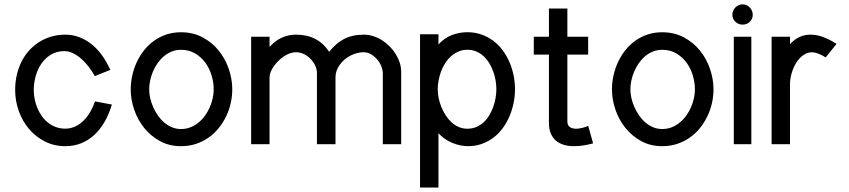

<svg xmlns="http://www.w3.org/2000/svg" viewBox="-20 -655 3856 872"><path d="M411.5 -194.5Q402.8 -169.3 389.8 -146.8Q376.7 -124.3 359.7 -107.4Q342.8 -90.5 321.8 -80.6Q300.9 -70.7 276.5 -70.7Q253.2 -70.7 233.6 -78Q214 -85.3 198.1 -98Q182.1 -110.7 169.9 -128Q157.6 -145.3 149.5 -164.8Q141.5 -184.3 137.4 -205.2Q133.3 -226.1 133.3 -246.3Q133.3 -276.9 141.7 -308Q150 -339.2 167.1 -364.6Q184.2 -390 210.3 -406.2Q236.5 -422.5 271.6 -422.9Q292.4 -422.9 312.5 -412.9Q332.6 -403 350.5 -386.8Q368.4 -370.7 383.8 -350.5Q399.2 -330.2 410.5 -309.4L481 -337.6Q465.9 -371.8 445.4 -400.9Q424.9 -430.1 399.1 -451.6Q373.3 -473.1 342.3 -485.4Q311.4 -497.6 276 -497.6Q242.8 -497.6 213 -488.8Q183.2 -480.1 158 -464.2Q132.7 -448.2 112.4 -425.8Q92 -403.3 78 -375.4Q64 -347.5 56.4 -314.9Q48.8 -282.2 48.8 -246.3Q48.8 -196.8 65.4 -150.6Q81.9 -104.5 112 -69.1Q142.1 -33.7 184.1 -12.4Q226.2 8.9 277.2 8.9Q314.6 8.9 347.2 -3.8Q379.8 -16.5 406.6 -40.6Q433.3 -64.7 454 -99.9Q474.6 -135 488 -180.2Z M1034.9 -249Q1034.9 -295.9 1018.9 -342.3Q1002.9 -388.7 973 -425.7Q943.1 -462.7 899.8 -485.6Q856.6 -508.5 801.8 -508.5Q765.6 -508.5 734.7 -498Q703.7 -487.4 678.4 -469Q653.1 -450.6 633.6 -425.7Q614 -400.8 600.8 -371.9Q587.5 -343 580.6 -311.6Q573.7 -280.3 573.7 -249Q573.7 -203.1 589.4 -157.2Q605.1 -111.3 634.6 -74.3Q664.2 -37.4 706.4 -14.2Q748.7 8.9 801.9 8.9Q838.4 8.9 869.7 -1.4Q901.1 -11.8 927 -29.9Q952.9 -48.1 972.9 -72.7Q992.8 -97.3 1006.8 -126.2Q1020.8 -155 1027.8 -186.4Q1034.9 -217.8 1034.9 -249ZM950.6 -248.9Q950.6 -229 945.9 -207.9Q941.2 -186.9 932.3 -166.8Q923.3 -146.7 910.6 -129.1Q897.8 -111.5 881.2 -98Q864.6 -84.5 844.7 -76.7Q824.7 -69 802 -69Q780 -69 760.9 -77Q741.8 -85 725.8 -98.6Q709.8 -112.3 697.2 -130.4Q684.6 -148.5 675.7 -168.6Q666.9 -188.6 662.2 -209.3Q657.5 -230 657.5 -249Q657.5 -268.2 661.8 -288.9Q666.1 -309.7 674.5 -329.6Q683 -349.6 695.4 -367.6Q707.9 -385.5 723.9 -399.2Q739.9 -412.8 759.5 -420.8Q779 -428.8 802 -428.8Q838.4 -428.8 866.1 -412.3Q893.9 -395.8 912.7 -370Q931.5 -344.2 941.1 -312.1Q950.6 -280 950.6 -248.9Z M1120.6 -488.3V0H1204.2V-303.6Q1204.2 -314.8 1209.1 -327.5Q1214 -340.2 1222.7 -352.8Q1231.4 -365.4 1243 -377.1Q1254.5 -388.9 1267.8 -398Q1281 -407.1 1295.5 -412.5Q1309.9 -417.8 1324.5 -417.8Q1343.9 -417.8 1361 -409.1Q1378.1 -400.4 1391.1 -386.8Q1404.2 -373.3 1411.8 -356.6Q1419.4 -340 1419.4 -324.2V0H1503.7V-304.4Q1503.7 -319.6 1508.8 -333.9Q1513.9 -348.3 1523.1 -360.9Q1532.2 -373.5 1544.4 -384Q1556.5 -394.5 1570.7 -402Q1585 -409.4 1600.3 -413.6Q1615.6 -417.8 1630.7 -417.8Q1648.9 -417.8 1664.9 -408.6Q1680.8 -399.4 1692.7 -385.4Q1704.7 -371.3 1711.7 -354.4Q1718.6 -337.5 1718.6 -321.9V0H1802V-328.6Q1802 -349.1 1795.7 -369.4Q1789.3 -389.6 1777.9 -408.4Q1766.5 -427.2 1750.6 -443.4Q1734.7 -459.6 1715.9 -471.7Q1697.1 -483.8 1675.9 -490.7Q1654.7 -497.6 1632.7 -497.6Q1606 -497.6 1583.7 -492.6Q1561.4 -487.7 1542.4 -477.8Q1523.3 -468 1507 -453.5Q1490.6 -439 1474.9 -419.9Q1461.5 -439.9 1445.6 -454.5Q1429.7 -469.1 1411 -478.6Q1392.3 -488.2 1370.7 -492.9Q1349.1 -497.6 1324.5 -497.6Q1305.2 -497.6 1288.6 -493.7Q1272 -489.9 1257.1 -482.7Q1242.3 -475.6 1229.2 -465.4Q1216.2 -455.2 1204.2 -442.1V-488.3Z M1971.4 196.8V-50.7Q1983.6 -36 2000.1 -24.7Q2016.5 -13.4 2034.4 -6Q2052.4 1.5 2070.8 5.2Q2089.2 8.9 2105.1 8.9Q2139.2 8.9 2168.3 -1.5Q2197.4 -11.8 2221.3 -30.1Q2245.1 -48.3 2263.3 -73.1Q2281.5 -97.8 2293.8 -126.6Q2306 -155.4 2312.5 -187Q2319 -218.5 2319 -249.9Q2319 -281.6 2312.5 -313Q2306 -344.5 2293.6 -373.4Q2281.2 -402.2 2262.9 -426.8Q2244.5 -451.4 2220.4 -469.6Q2196.3 -487.8 2166.7 -498.2Q2137.2 -508.7 2102.7 -508.7Q2084.4 -508.7 2065.9 -505.3Q2047.5 -502 2030.5 -495.1Q2013.5 -488.2 1998.6 -477.6Q1983.6 -467 1971.4 -452.8V-499.4H1887.7V196.8ZM2234.3 -249.9Q2234.3 -230.7 2230.8 -209.9Q2227.3 -189.1 2220 -169.2Q2212.8 -149.3 2202 -131.2Q2191.2 -113.2 2176.6 -99.7Q2162.1 -86.2 2143.5 -78.3Q2124.9 -70.4 2102.7 -70.4Q2081.2 -70.4 2062.7 -78.6Q2044.3 -86.7 2029.5 -100.6Q2014.6 -114.6 2003.1 -132.8Q1991.6 -150.9 1983.7 -171Q1975.8 -191 1971.9 -211.4Q1968 -231.7 1968 -249.9Q1968 -268.7 1971.9 -289.3Q1975.7 -309.9 1983 -329.9Q1990.4 -349.9 2001.6 -367.7Q2012.9 -385.6 2028 -399.2Q2043.1 -412.7 2061.8 -420.8Q2080.4 -429 2102.7 -429Q2125.2 -429 2143.6 -421Q2162 -413.1 2176.6 -399.5Q2191.2 -386 2202 -368.2Q2212.8 -350.3 2220 -330.4Q2227.3 -310.4 2230.8 -289.7Q2234.3 -269 2234.3 -249.9Z M2651.5 -83.1Q2646 -80.8 2639.1 -78.5Q2632.2 -76.2 2625 -74.4Q2617.8 -72.6 2610.7 -71.5Q2603.6 -70.3 2597 -70.3Q2589.2 -70.3 2582 -72Q2574.7 -73.7 2569 -77.4Q2563.4 -81.1 2560.1 -87.3Q2556.8 -93.6 2556.8 -102.8V-407.1H2651.2V-488.3H2556.8V-616.2H2473.1V-488.3H2404.3V-407.1H2473.1V-95.2Q2473.1 -69.1 2481.3 -49.4Q2489.4 -29.8 2504.3 -16.8Q2519.2 -3.9 2540 2.5Q2560.8 8.9 2586.1 8.9Q2608.4 8.9 2630.6 5.4Q2652.7 2 2673.7 -3.9Z M3220.5 -249Q3220.5 -295.9 3204.5 -342.3Q3188.5 -388.7 3158.6 -425.7Q3128.6 -462.7 3085.4 -485.6Q3042.1 -508.5 2987.3 -508.5Q2951.2 -508.5 2920.2 -498Q2889.2 -487.4 2864 -469Q2838.7 -450.6 2819.1 -425.7Q2799.6 -400.8 2786.3 -371.9Q2773.1 -343 2766.2 -311.6Q2759.3 -280.3 2759.3 -249Q2759.3 -203.1 2775 -157.2Q2790.6 -111.3 2820.2 -74.3Q2849.7 -37.4 2892 -14.2Q2934.2 8.9 2987.4 8.9Q3024 8.9 3055.3 -1.4Q3086.6 -11.8 3112.5 -29.9Q3138.4 -48.1 3158.4 -72.7Q3178.4 -97.3 3192.3 -126.2Q3206.3 -155 3213.4 -186.4Q3220.5 -217.8 3220.5 -249ZM3136.1 -248.9Q3136.1 -229 3131.4 -207.9Q3126.7 -186.9 3117.8 -166.8Q3108.9 -146.7 3096.1 -129.1Q3083.4 -111.5 3066.8 -98Q3050.2 -84.5 3030.2 -76.7Q3010.2 -69 2987.5 -69Q2965.6 -69 2946.5 -77Q2927.4 -85 2911.4 -98.6Q2895.4 -112.3 2882.8 -130.4Q2870.2 -148.5 2861.3 -168.6Q2852.4 -188.6 2847.7 -209.3Q2843 -230 2843 -249Q2843 -268.2 2847.3 -288.9Q2851.7 -309.7 2860.1 -329.6Q2868.5 -349.6 2881 -367.6Q2893.4 -385.5 2909.4 -399.2Q2925.4 -412.8 2945 -420.8Q2964.6 -428.8 2987.5 -428.8Q3023.9 -428.8 3051.7 -412.3Q3079.5 -395.8 3098.3 -370Q3117.1 -344.2 3126.6 -312.1Q3136.1 -280 3136.1 -248.9Z M3392.3 -488.3H3312.7V0H3392.3ZM3398.7 -587.8Q3398.7 -597.4 3395.1 -606Q3391.5 -614.5 3385.2 -621.2Q3379 -627.8 3370.7 -631.5Q3362.3 -635.3 3352.6 -635.3Q3342.9 -635.3 3334.6 -631.5Q3326.3 -627.7 3319.8 -621.1Q3313.4 -614.5 3309.8 -606Q3306.2 -597.4 3306.2 -587.8Q3306.2 -578.4 3309.9 -570.2Q3313.7 -562 3320 -556Q3326.3 -549.9 3334.8 -546.5Q3343.4 -543.1 3352.5 -543.1Q3362.3 -543.1 3370.6 -546.5Q3379 -549.8 3385.2 -555.9Q3391.5 -562 3395.1 -570.2Q3398.7 -578.4 3398.7 -587.8Z M3779.4 -455.8Q3752.6 -472.9 3722.6 -485.2Q3692.6 -497.6 3659.8 -497.6Q3646.7 -497.6 3634.3 -494.8Q3621.8 -492.1 3610 -486.5Q3598.1 -480.8 3587.5 -472.7Q3576.9 -464.6 3568 -454.2V-488.3H3484.4V0H3568V-275.4Q3568 -288.9 3571 -304.5Q3574 -320.1 3579.8 -335.9Q3585.6 -351.8 3594.1 -366.5Q3602.7 -381.2 3613.8 -392.5Q3625 -403.8 3638.5 -410.6Q3652.1 -417.5 3667.7 -417.5Q3675 -417.5 3683.6 -415.4Q3692.1 -413.3 3700.3 -409.9Q3708.5 -406.5 3716.2 -402.3Q3724 -398.1 3729.9 -394.2Z"/></svg>

Font: SaysetthaMai Thin
Style: Regular
Weight: 100
Designer: John M. Durdin
Foundry: Lao Script for Windows
Version: Version 1.101